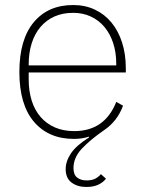

<svg xmlns="http://www.w3.org/2000/svg" viewBox="-20 -540 577 763"><path d="M323 203Q288 203 264.5 185.5Q241 168 241 132Q241 101 262 69.5Q283 38 334 6L333 3Q307 12 274 12Q173 12 115 -56Q57 -124 57 -254Q57 -383 114 -451.5Q171 -520 271 -520Q318 -520 356.5 -502Q395 -484 422.5 -451Q450 -418 465 -371.5Q480 -325 480 -268V-252H94V-225Q94 -178 106 -140Q118 -102 141.5 -75Q165 -48 198.5 -33.5Q232 -19 275 -19Q396 -19 442 -135L469 -120Q446 -58 394 -23Q339 15 305.5 50.5Q272 86 272 128Q272 154 286.5 165.5Q301 177 324 177Q346 177 359.5 169.5Q373 162 381 152L401 170Q391 184 371.5 193.5Q352 203 323 203ZM442 -280V-286Q442 -332 429.5 -369.5Q417 -407 394.5 -433.5Q372 -460 340.5 -474.5Q309 -489 271 -489Q229 -489 196.5 -474.5Q164 -460 141 -433Q118 -406 106 -368Q94 -330 94 -284V-280Z"/></svg>

Font: IBM Plex Sans ExtLt
Style: Regular
Weight: 200
Designer: Mike Abbink, Paul van der Laan, Pieter van Rosmalen
Foundry: Bold Monday
Version: Version 3.005